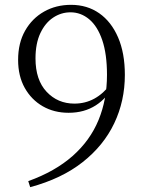

<svg xmlns="http://www.w3.org/2000/svg" viewBox="-20 -760 594 795"><path d="M105 15 97 -10Q208 -50 280.5 -114Q353 -178 388 -263Q423 -348 423 -450Q423 -536 403.5 -593.5Q384 -651 349.5 -680Q315 -709 272 -709Q233 -709 200 -687Q167 -665 147 -622.5Q127 -580 127 -518Q127 -429 173 -380Q219 -331 288 -331Q333 -331 370.5 -351.5Q408 -372 439 -413L458 -409H451Q425 -355 377 -324Q329 -293 264 -293Q204 -293 157 -320Q110 -347 82.5 -396Q55 -445 55 -512Q55 -582 84 -633Q113 -684 162.5 -712Q212 -740 274 -740Q341 -740 391 -705Q441 -670 469 -605Q497 -540 497 -450Q497 -342 453 -249.5Q409 -157 322 -88.5Q235 -20 105 15Z"/></svg>

Font: Noto Serif TC ExtraLight Light
Style: Regular
Weight: 300
Version: Version 2.003-H1;hotconv 1.1.1;makeotfexe 2.6.0